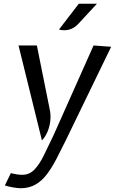

<svg xmlns="http://www.w3.org/2000/svg" viewBox="-20 -760 614 1026"><path d="M90 246Q70 245 48.2 241.2Q26.5 237.5 6 231L38 165Q54.5 169.5 69.8 171.8Q85 174 99 174Q137.5 174 164.2 146Q191 118 214.2 70.2Q237.5 22.5 266 -37L480 -517L574 -510L332 -11Q306 42 282 88.2Q258 134.5 231.5 170Q205 205.5 171 225.5Q137 245.5 90 246ZM204 -10 79 -517H177L245 -179Q252.5 -147 248.8 -114.2Q245 -81.5 233 -54Q221 -26.5 204 -10ZM295 -602 401 -740H498L397 -631Q381.5 -615 364.2 -607.2Q347 -599.5 329.2 -598.5Q311.5 -597.5 295 -602Z"/></svg>

Font: Expletus Sans
Style: Italic
Weight: 400
Italic angle: -7°
Designer: Jasper de Waard
Foundry: Designtown
Version: Version 7.500